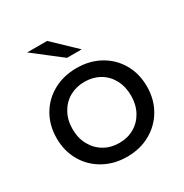

<svg xmlns="http://www.w3.org/2000/svg" viewBox="-171 -873 976 1016"><g transform="rotate(-30 317.5 -365.5)"><path d="M42 -265Q42 -343 77.5 -404.5Q113 -466 176 -500.5Q239 -535 318 -535Q397 -535 459.5 -500.5Q522 -466 557.5 -404.5Q593 -343 593 -265Q593 -187 557.5 -125.5Q522 -64 459.5 -29Q397 6 318 6Q239 6 176 -29Q113 -64 77.5 -125.5Q42 -187 42 -265ZM496 -265Q496 -320 473 -362.5Q450 -405 409.5 -428Q369 -451 318 -451Q267 -451 226.5 -428Q186 -405 162.5 -362.5Q139 -320 139 -265Q139 -210 162.5 -167.5Q186 -125 226.5 -101.5Q267 -78 318 -78Q369 -78 409.5 -101.5Q450 -125 473 -167.5Q496 -210 496 -265ZM134 -737H256L392 -607H302Z"/></g></svg>

Font: Montserrat Alternates Medium
Style: Regular
Weight: 500
Designer: Julieta Ulanovsky
Foundry: Julieta Ulanovsky
Version: Version 7.200